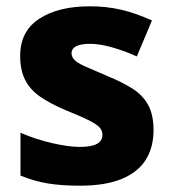

<svg xmlns="http://www.w3.org/2000/svg" viewBox="-20 -579 546 609"><path d="M467 -166Q467 -112 442.5 -72.5Q418 -33 366 -11.5Q314 10 234 10Q176 10 132.5 3Q89 -4 45 -22V-158Q93 -137 145.5 -125Q198 -113 233 -113Q271 -113 288 -123Q305 -133 305 -151Q305 -164 296.5 -174Q288 -184 262.5 -197Q237 -210 187 -230Q138 -251 106.5 -273Q75 -295 59.5 -326Q44 -357 44 -402Q44 -480 104.5 -519.5Q165 -559 265 -559Q318 -559 365 -548Q412 -537 462 -514L414 -400Q374 -418 335 -429Q296 -440 265 -440Q237 -440 222 -432.5Q207 -425 207 -410Q207 -399 215.5 -389.5Q224 -380 248.5 -369Q273 -358 320 -338Q367 -319 400 -298Q433 -277 450 -246Q467 -215 467 -166Z"/></svg>

Font: Noto Sans Devanagari ExtraBold
Style: Regular
Weight: 800
Version: Version 2.003